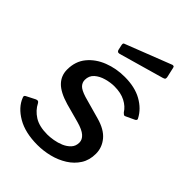

<svg xmlns="http://www.w3.org/2000/svg" viewBox="-222 -851 960 960"><g transform="rotate(45 258.5 -370.5)"><path d="M224 10Q137 10 80.5 -23Q24 -56 5 -105Q-1 -117 10 -122L57 -146Q64 -149 69 -148Q74 -147 78 -140Q95 -106 129.5 -84Q164 -62 222 -62Q240 -62 264 -66Q288 -70 310.5 -79.5Q333 -89 348.5 -105.5Q364 -122 364 -147Q364 -168 345.5 -184.5Q327 -201 284 -213L185 -240Q120 -259 91 -289Q62 -319 62 -362Q62 -420 94.5 -459.5Q127 -499 179.5 -519.5Q232 -540 292 -540Q364 -540 413 -512.5Q462 -485 485 -441Q488 -437 487.5 -433Q487 -429 481 -425L434 -403Q428 -400 424.5 -402Q421 -404 414 -411Q398 -437 366.5 -453.5Q335 -470 289 -470Q262 -470 231.5 -461.5Q201 -453 181 -435Q161 -417 161 -388Q161 -370 173.5 -356Q186 -342 224 -330L342 -297Q404 -280 433 -245Q462 -210 462 -166Q462 -121 441 -88Q420 -55 385 -33Q350 -11 308 -0.5Q266 10 224 10ZM431 -742 443 -689Q444 -683 442.5 -678.5Q441 -674 431 -671L192 -603Q184 -601 179.5 -604.5Q175 -608 174 -614L168 -641Q166 -653 172 -655L418 -751Q422 -752 426 -750.5Q430 -749 431 -742Z"/></g></svg>

Font: Libre Franklin Medium
Style: Italic
Weight: 500
Italic angle: -8°
Designer: Pablo Impallari, Rodrigo Fuenzalida, Nhung Nguyen
Foundry: Impallari Type
Version: Version 3.000